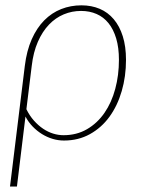

<svg xmlns="http://www.w3.org/2000/svg" viewBox="-20 -521 550 720"><path d="M79 -111.5Q91 -87 107.2 -68.8Q123.5 -50.5 141.8 -38.2Q160 -26 179.5 -20Q199 -14 218 -14Q267.5 -14 306.2 -36.5Q345 -59 371.8 -97.8Q398.5 -136.5 412.2 -187.8Q426 -239 426 -296.5Q426 -342 415.8 -376.5Q405.5 -411 387 -434Q368.5 -457 342.2 -468.5Q316 -480 284 -480Q250 -480 219.2 -467.2Q188.5 -454.5 163.8 -428.8Q139 -403 122 -364.2Q105 -325.5 99 -274ZM73 -273.5Q80 -331 99 -373.8Q118 -416.5 146 -444.8Q174 -473 209.5 -487Q245 -501 285.5 -501Q323 -501 353.8 -488Q384.5 -475 406.5 -449Q428.5 -423 440.5 -384.8Q452.5 -346.5 452.5 -296.5Q452.5 -234.5 436.5 -179.5Q420.5 -124.5 390.5 -83.2Q360.5 -42 317.2 -18Q274 6 220 6Q198.5 6 177.5 -0.2Q156.5 -6.5 137.5 -18.2Q118.5 -30 102.5 -46.5Q86.5 -63 75.5 -84L43.5 178.5H17.5Z"/></svg>

Font: Lato ExtraLight
Style: Italic
Weight: 275
Italic angle: -7°
Designer: Lukasz Dziedzic with Adam Twardoch and Botio Nikoltchev
Foundry: tyPoland Lukasz Dziedzic
Version: Version 2.015; 2015-08-06; http://www.latofonts.com/